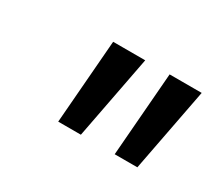

<svg xmlns="http://www.w3.org/2000/svg" viewBox="-59 -863 546 477"><g transform="rotate(30 214.5 -625.0)"><path d="M135 -505H200L246 -745H154ZM297 -505H362L408 -745H316Z"/></g></svg>

Font: Mluvka Medium
Style: Italic
Weight: 500
Italic angle: -8°
Designer: Modified by Jiří Krblich, Original typeface by Gumpita Rahayu
Foundry: Gumpita Rahayu & Jiří Krblich
Version: Version 2.000;Glyphs 3.1.1 (3134)